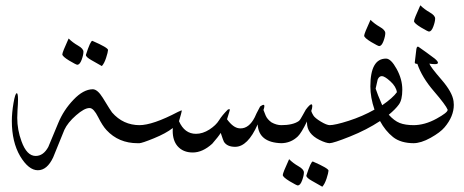

<svg xmlns="http://www.w3.org/2000/svg" viewBox="-20 -543 1761 728"><path d="M273.4 -297.4Q269 -297.4 242.7 -313Q216.3 -329.1 216.3 -336.9Q216.3 -344.7 240.2 -397Q255.4 -381.8 275.9 -370.1Q296.4 -358.4 296.4 -346.7Q296.4 -335 289.6 -316.4Q282.7 -297.9 273.4 -297.4ZM389.6 -353.5Q389.2 -344.7 382.3 -323.7Q375.5 -302.7 366.2 -292.5Q348.1 -302.7 326.7 -314.9Q305.7 -326.7 305.7 -334.5V-335Q322.8 -388.2 330.1 -388.2Q389.6 -362.3 389.6 -353.5ZM56.2 48.8Q24.9 -4.9 24.9 -84Q24.9 -115.2 31.2 -152.3Q37.6 -189.5 43.5 -189.5Q48.3 -189.5 48.3 -165.5Q48.3 -150.4 46.4 -125Q45.4 -107.4 45.4 -96.2Q45.4 -50.8 61.5 -7.3Q81.5 48.3 115.2 48.3Q144.5 48.3 163.1 14.2Q180.2 -26.4 200.7 -76.2Q221.2 -126 258.8 -165Q295.9 -204.1 331.5 -204.6Q349.6 -204.6 369.6 -172.4Q400.9 -121.1 404.8 -116.7Q446.8 -68.4 510.3 -68.4V0H502Q429.7 0 383.8 -49.8Q368.7 -65.9 352.1 -99.1Q335.4 -132.3 320.8 -133.3H318.8Q299.8 -133.3 268.3 -105.7Q236.8 -78.1 224.1 -50.8Q203.1 1.5 181.6 53.7Q158.7 102.5 123.5 102.5Q88.4 102.5 56.2 48.8Z M871.6 13.7Q841.3 13.7 829.1 -5.4Q827.1 -8.3 816.9 -39.1Q808.6 -25.4 784.7 2Q748 35.2 710.9 35.2Q673.8 35.2 652.8 10.7Q634.8 -10.7 634.8 -46.9Q634.8 -52.2 635.3 -57.6Q608.9 -37.1 563.5 -18.6Q518.1 0 507.8 0V-68.4Q559.1 -68.4 654.8 -118.7Q667.5 -124 668 -125Q668.9 -124 668.9 -121.1Q668.9 -118.2 658.7 -83.5Q679.7 -35.6 723.1 -35.6Q748.5 -35.6 773.9 -51.8Q798.8 -67.9 810.5 -86.9Q822.3 -106 843.8 -127.4Q846.7 -128.9 849.1 -128.9Q851.6 -128.9 851.6 -127Q851.6 -125 840.8 -90.8Q863.8 -59.1 886.2 -56.6Q889.2 -56.2 892.1 -56.2Q924.3 -56.2 945.8 -98.1Q949.2 -107.4 966.3 -139.2Q975.1 -145.5 979 -145.5Q980.5 -145.5 981.4 -144.5Q982.4 -143.1 982.4 -140.6Q982.4 -135.3 979 -126Q981.4 -119.1 987.3 -105Q993.2 -90.8 1009.3 -79.1Q1028.3 -68.4 1047.4 -68.4V0Q960.9 -2.4 957 -71.3Q919.4 13.7 871.6 13.7Z M1231 0Q1216.3 0 1190.9 -12.7Q1144 -36.1 1144 -77.6V-82.5Q1122.6 -38.6 1109.4 -25.9Q1082.5 0 1044.9 0V-68.4Q1090.8 -68.4 1112.8 -84Q1118.2 -87.9 1127.9 -106.4Q1137.7 -125 1139.6 -127.4Q1154.8 -147.5 1160.6 -147.5Q1164.1 -147.5 1164.1 -140.1Q1164.1 -133.3 1160.2 -122.1Q1162.1 -115.2 1168 -105.5Q1173.8 -95.7 1196.3 -82Q1218.8 -68.4 1231 -68.4ZM1109.4 160.2Q1105 160.2 1078.6 144.5Q1052.2 128.4 1052.2 120.6Q1052.2 112.8 1076.2 60.5Q1091.3 75.7 1111.8 87.4Q1132.3 99.1 1132.3 110.8Q1132.3 122.6 1125.5 141.1Q1118.7 159.7 1109.4 160.2ZM1225.6 104Q1225.1 112.8 1218.3 133.8Q1211.4 154.8 1202.1 165Q1184.1 154.8 1162.6 142.6Q1141.6 130.9 1141.6 123V122.6Q1158.7 69.3 1166 69.3Q1225.6 95.2 1225.6 104Z M1418 -368.2Q1413.6 -368.2 1387.2 -383.8Q1360.8 -399.9 1360.8 -407.7Q1360.8 -415.5 1384.8 -467.8Q1399.9 -452.6 1420.4 -440.9Q1440.9 -429.2 1440.9 -417.5Q1440.9 -405.8 1434.1 -387.2Q1427.2 -368.7 1418 -368.2ZM1428.2 -254.4Q1417.5 -254.4 1412.1 -241.7Q1411.1 -238.8 1404.3 -207Q1410.6 -187 1429.2 -144Q1469.7 -171.9 1484.9 -193.4Q1481.9 -214.8 1460.4 -234.4Q1439 -253.9 1428.2 -254.4ZM1550.3 0Q1499.5 0 1470.2 -23.4Q1440.9 -46.9 1420.9 -84Q1370.6 -50.8 1307.1 -25.4Q1243.7 0 1229 0V-68.4Q1250.5 -68.4 1302.2 -85Q1354 -101.6 1399.9 -127.4Q1384.3 -173.3 1384.3 -215.3Q1384.3 -320.8 1443.8 -320.8Q1462.4 -320.8 1483.9 -281.7Q1505.4 -242.7 1505.4 -203.1Q1505.4 -164.1 1492.2 -146.5Q1479.5 -128.9 1454.1 -107.9Q1474.6 -85 1495.6 -76.7Q1516.6 -68.4 1550.3 -68.4Z M1546.9 0V-68.4Q1590.8 -68.4 1635.7 -93.3Q1677.2 -116.2 1677.2 -126V-127.4Q1670.4 -144.5 1625 -197.3Q1579.6 -250 1562.5 -300.8Q1552.7 -300.8 1552.7 -305.7V-306.2Q1554.7 -324.7 1558.6 -356Q1560.1 -366.2 1564.5 -366.2Q1565.9 -366.2 1568.4 -364.3Q1593.3 -347.2 1628.4 -320.8Q1640.6 -310.5 1640.6 -305.2Q1640.6 -299.8 1629.4 -299.8Q1618.2 -299.8 1607.9 -301.8Q1612.3 -289.1 1653.8 -241.2Q1695.3 -193.4 1699.7 -159.2Q1700.7 -152.3 1700.7 -145.5Q1700.7 -101.6 1665.5 -60.1Q1649.4 -41 1612.8 -20.5Q1576.2 0 1546.9 0ZM1606.9 -423.3Q1602.5 -423.3 1576.2 -439Q1549.8 -455.1 1549.8 -462.9Q1549.8 -470.7 1573.7 -522.9Q1588.9 -507.8 1609.4 -496.1Q1629.9 -484.4 1629.9 -472.7Q1629.9 -460.9 1623 -442.4Q1616.2 -423.8 1606.9 -423.3Z"/></svg>

Font: DimaThulth2
Style: Regular
Weight: 400
Designer: R.Balvardi
Foundry: R.Balvardi (R.Balvardi@gmail.com)
Version: Version 1.00;November 13, 2018;FontCreator 11.5.0.2427 64-bi